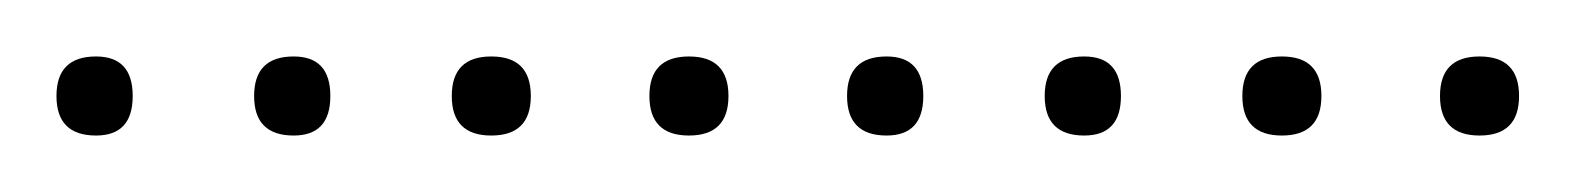

<svg xmlns="http://www.w3.org/2000/svg" viewBox="-20 -298 558 68"><path d="M14 -250Q0 -250 0 -264Q0 -278 14 -278Q27 -278 27 -264Q27 -250 14 -250ZM84 -250Q70 -250 70 -264Q70 -278 84 -278Q97 -278 97 -264Q97 -250 84 -250ZM154 -250Q140 -250 140 -264Q140 -278 154 -278Q168 -278 168 -264Q168 -250 154 -250ZM224 -250Q210 -250 210 -264Q210 -278 224 -278Q238 -278 238 -264Q238 -250 224 -250ZM294 -250Q280 -250 280 -264Q280 -278 294 -278Q307 -278 307 -264Q307 -250 294 -250ZM364 -250Q350 -250 350 -264Q350 -278 364 -278Q377 -278 377 -264Q377 -250 364 -250ZM434 -250Q420 -250 420 -264Q420 -278 434 -278Q448 -278 448 -264Q448 -250 434 -250ZM504 -250Q490 -250 490 -264Q490 -278 504 -278Q518 -278 518 -264Q518 -250 504 -250Z"/></svg>

Font: FRB American Cursive Just Xheight
Style: Italic
Weight: 400
Italic angle: -25°
Version: Version 2.0;Modular Font Editor K font №1